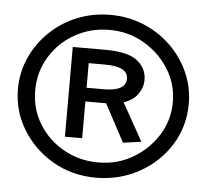

<svg xmlns="http://www.w3.org/2000/svg" viewBox="-43 -574 636 599"><g transform="rotate(5 275.0 -274.0)"><path d="M278 -19Q204 -19 144 -53.5Q84 -88 48 -146Q12 -204 12 -274Q12 -326 33 -372.5Q54 -419 91 -454.5Q128 -490 176.5 -509.5Q225 -529 280 -529Q334 -529 382.5 -509.5Q431 -490 468 -454.5Q505 -419 526 -372.5Q547 -326 547 -274Q547 -203 511 -145Q475 -87 413.5 -53Q352 -19 278 -19ZM281 -67Q341 -67 389.5 -95.5Q438 -124 467.5 -171Q497 -218 497 -275Q497 -331 467.5 -378Q438 -425 389 -453.5Q340 -482 281 -482Q222 -482 173 -454.5Q124 -427 95 -379.5Q66 -332 66 -274Q66 -216 95 -169Q124 -122 173 -94.5Q222 -67 281 -67ZM353 -135 290 -253H225V-138H171V-419H273Q344 -419 373.5 -395.5Q403 -372 403 -336Q403 -312 388 -291Q373 -270 344 -261L410 -143ZM225 -296H279Q348 -296 348 -335Q348 -373 276 -373H225Z"/></g></svg>

Font: Inconsolata SemiExpanded Medium
Style: Regular
Weight: 500
Width: 6
Monospace: yes
Designer: Raph Levien, Cyreal, Brenton Simpson
Foundry: Raph Levien, Cyreal, Google
Version: Version 3.001; ttfautohint (v1.8.2.53-6de2)